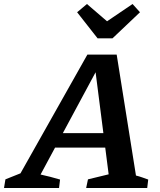

<svg xmlns="http://www.w3.org/2000/svg" viewBox="-56 -936 799 956"><path d="M621 -62Q637 -58 652.5 -52.5Q668 -47 682 -42L677 0H373L382 -43L485 -68L414 -623L443 -619L146 -67Q170 -62 194.5 -55.5Q219 -49 243 -42L238 0H-36L-29 -43L46 -73L379 -664H525ZM164 -201 198 -273H535L543 -201ZM430 -745 328 -875 377 -916 477 -830 604 -916 641 -875 504 -745Z"/></svg>

Font: Piazzolla Thin
Style: Bold Italic
Weight: 700
Italic angle: -11.3°
Version: Version 2.005